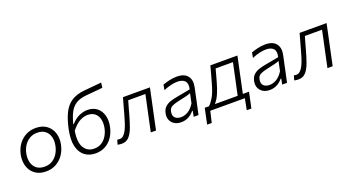

<svg xmlns="http://www.w3.org/2000/svg" viewBox="-57 -1417 4067 2231"><g transform="rotate(-20 1976.5 -301.5)"><path d="M273.5 10.5Q209 10.5 163.2 -13.2Q117.5 -37 90.5 -77.2Q63.5 -117.5 55.8 -168.5Q48 -219.5 59 -274Q74.5 -348 113.5 -400Q152.5 -452 207.2 -479.2Q262 -506.5 324.5 -506.5Q408.5 -506.5 461.5 -466.5Q514.5 -426.5 534.2 -361.8Q554 -297 538 -222.5Q523.5 -153 486.5 -100.8Q449.5 -48.5 395.2 -19Q341 10.5 273.5 10.5ZM276 -47.5Q329 -47.5 369.5 -72.2Q410 -97 436 -138.5Q462 -180 472.5 -230.5Q485.5 -291 472.5 -340.2Q459.5 -389.5 422.2 -419Q385 -448.5 324 -448.5Q271.5 -448.5 230.5 -424.5Q189.5 -400.5 162.2 -359.2Q135 -318 124.5 -265.5Q112.5 -208 124.8 -158.2Q137 -108.5 174.5 -78Q212 -47.5 276 -47.5Z M884.5 10Q808 10 753 -30.5Q698 -71 677.5 -154Q657 -237 684 -364.5Q707.5 -475.5 744.8 -551.8Q782 -628 845.2 -670.2Q908.5 -712.5 1009.5 -722Q1021.5 -723 1047.5 -725.5Q1073.5 -728 1106 -731Q1138.5 -734 1169.8 -737Q1201 -740 1223.5 -742L1215.5 -680Q1193.5 -678 1162.8 -675Q1132 -672 1100.5 -669.2Q1069 -666.5 1044.2 -664.2Q1019.5 -662 1010 -661Q932 -654 883.5 -624.5Q835 -595 805 -539Q775 -483 753 -397H759.5Q808.5 -452.5 862 -475Q915.5 -497.5 961 -497.5Q1033.5 -497.5 1080 -460.2Q1126.5 -423 1143.5 -360.2Q1160.5 -297.5 1144 -221.5Q1130 -154.5 1095.2 -102.2Q1060.5 -50 1007.2 -20Q954 10 884.5 10ZM942 -442.5Q900.5 -442.5 850.8 -417.5Q801 -392.5 743.5 -320.5Q721 -182.5 763 -115Q805 -47.5 887 -47.5Q939.5 -47.5 978.8 -72Q1018 -96.5 1043 -137.8Q1068 -179 1079 -229.5Q1090.5 -286 1080.5 -334.5Q1070.5 -383 1036.2 -412.8Q1002 -442.5 942 -442.5Z M1208.5 8.5Q1198 8.5 1182.2 7Q1166.5 5.5 1155.5 2.5L1172.5 -54.5Q1180 -52.5 1188.5 -51.8Q1197 -51 1202.5 -51Q1230.5 -51 1252.2 -72.5Q1274 -94 1291.2 -130Q1308.5 -166 1322.2 -209.5Q1336 -253 1348 -296.5Q1362 -347 1376 -397.2Q1390 -447.5 1403.5 -495.5H1737Q1725 -440 1714 -387.2Q1703 -334.5 1689 -269L1678.5 -219.5Q1665.5 -159 1654.5 -107.2Q1643.5 -55.5 1632 0H1567.5Q1579 -55.5 1590 -107.2Q1601 -159 1614 -219.5L1624.5 -269Q1635.5 -319.5 1644 -360Q1652.5 -400.5 1661 -441H1448.5Q1436.5 -400 1424.8 -357.8Q1413 -315.5 1401.5 -273.5Q1380 -196.5 1356.8 -132.5Q1333.5 -68.5 1299 -30Q1264.5 8.5 1208.5 8.5Z M1941.5 10Q1892.5 10 1858.2 -11.8Q1824 -33.5 1809.8 -70.2Q1795.5 -107 1805.5 -152.5Q1816 -199 1843.5 -224.5Q1871 -250 1909 -262.8Q1947 -275.5 1988.5 -283L2163 -315.5Q2179.5 -385 2150 -416.8Q2120.5 -448.5 2057 -448.5Q2024 -448.5 1980.8 -439Q1937.5 -429.5 1885 -407.5L1895.5 -471Q1928.5 -483.5 1976.2 -495Q2024 -506.5 2070.5 -506.5Q2165.5 -506.5 2204.8 -454.2Q2244 -402 2225.5 -318Q2221 -295.5 2215.2 -269.2Q2209.5 -243 2202.5 -210.5L2189 -146Q2182 -114 2174.2 -78Q2166.5 -42 2157.5 0H2098L2111.5 -70H2103.5Q2072.5 -32 2032.2 -11Q1992 10 1941.5 10ZM1960.5 -46Q2004 -46 2046.8 -71Q2089.5 -96 2127 -155L2152 -273Q2142.5 -268.5 2127.5 -263.5Q2112.5 -258.5 2083.5 -251.5Q2054.5 -244.5 2003.5 -234Q1954 -224 1917 -207.8Q1880 -191.5 1871.5 -149Q1861 -97 1887 -71.5Q1913 -46 1960.5 -46Z M2213.5 139Q2218.5 115.5 2223.5 92Q2228.5 68.5 2233.5 44Q2238.5 19.5 2244 -5.5Q2249.5 -30.5 2254.5 -54.5H2306.5Q2334 -77.5 2366.8 -132.2Q2399.5 -187 2429.5 -295.5Q2447 -358.5 2459.8 -404.5Q2472.5 -450.5 2484.5 -495.5H2819Q2807 -439.5 2796 -387.2Q2785 -335 2771 -270L2760.5 -219.5Q2750.5 -172 2742 -133Q2733.5 -94 2725.5 -54.5H2802Q2791.5 -6.5 2780.5 45.5Q2775.5 70 2770.8 92.8Q2766 115.5 2760.5 139H2703.5L2730.5 0H2303L2270.5 139ZM2486 -282.5Q2468 -216.5 2442.8 -156.8Q2417.5 -97 2380 -54.5H2661.5Q2670 -94 2678.2 -133.2Q2686.5 -172.5 2697 -220L2707.5 -269.5Q2718 -319 2726.5 -359.8Q2735 -400.5 2744 -441H2529.5Q2520 -405 2509.8 -368Q2499.5 -331 2486 -282.5Z M3036 10Q2987 10 2952.8 -11.8Q2918.5 -33.5 2904.2 -70.2Q2890 -107 2900 -152.5Q2910.5 -199 2938 -224.5Q2965.5 -250 3003.5 -262.8Q3041.5 -275.5 3083 -283L3257.5 -315.5Q3274 -385 3244.5 -416.8Q3215 -448.5 3151.5 -448.5Q3118.5 -448.5 3075.2 -439Q3032 -429.5 2979.5 -407.5L2990 -471Q3023 -483.5 3070.8 -495Q3118.5 -506.5 3165 -506.5Q3260 -506.5 3299.2 -454.2Q3338.5 -402 3320 -318Q3315.5 -295.5 3309.8 -269.2Q3304 -243 3297 -210.5L3283.5 -146Q3276.5 -114 3268.8 -78Q3261 -42 3252 0H3192.5L3206 -70H3198Q3167 -32 3126.8 -11Q3086.5 10 3036 10ZM3055 -46Q3098.5 -46 3141.2 -71Q3184 -96 3221.5 -155L3246.5 -273Q3237 -268.5 3222 -263.5Q3207 -258.5 3178 -251.5Q3149 -244.5 3098 -234Q3048.5 -224 3011.5 -207.8Q2974.5 -191.5 2966 -149Q2955.5 -97 2981.5 -71.5Q3007.5 -46 3055 -46Z M3393 8.5Q3382.5 8.5 3366.8 7Q3351 5.5 3340 2.5L3357 -54.5Q3364.5 -52.5 3373 -51.8Q3381.5 -51 3387 -51Q3415 -51 3436.8 -72.5Q3458.5 -94 3475.8 -130Q3493 -166 3506.8 -209.5Q3520.5 -253 3532.5 -296.5Q3546.5 -347 3560.5 -397.2Q3574.5 -447.5 3588 -495.5H3921.5Q3909.5 -440 3898.5 -387.2Q3887.5 -334.5 3873.5 -269L3863 -219.5Q3850 -159 3839 -107.2Q3828 -55.5 3816.5 0H3752Q3763.5 -55.5 3774.5 -107.2Q3785.5 -159 3798.5 -219.5L3809 -269Q3820 -319.5 3828.5 -360Q3837 -400.5 3845.5 -441H3633Q3621 -400 3609.2 -357.8Q3597.5 -315.5 3586 -273.5Q3564.5 -196.5 3541.2 -132.5Q3518 -68.5 3483.5 -30Q3449 8.5 3393 8.5Z"/></g></svg>

Font: Commissioner Light
Style: Italic
Weight: 300
Italic angle: -12°
Designer: Kostas Bartsokas
Foundry: Kostas Bartsokas
Version: Version 1.000; ttfautohint (v1.8.3)